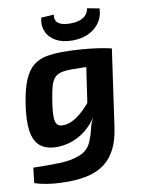

<svg xmlns="http://www.w3.org/2000/svg" viewBox="-99 -790 796 1065"><g transform="rotate(-10 298.5 -257.5)"><path d="M419 -488 564 -479 503 -50Q493 24 468 73.5Q443 123 404.5 152Q366 181 315.5 193.5Q265 206 205 207Q188 207 153.5 206Q119 205 80 199Q41 193 10 182L20 97Q38 97 56 97.5Q74 98 99.5 98Q125 98 162 97Q233 96 284.5 75Q336 54 354 0Q367 -31 373 -60.5Q379 -90 394 -116L366 -127ZM293 -507Q345 -507 396.5 -503Q448 -499 491.5 -492.5Q535 -486 563 -479L463 -400Q423 -401 389 -402Q355 -403 325 -403Q288 -403 264.5 -397Q241 -391 227 -375.5Q213 -360 204.5 -331Q196 -302 189 -256Q179 -195 179.5 -161.5Q180 -128 192.5 -116Q205 -104 230 -106Q258 -108 287 -124.5Q316 -141 345.5 -170Q375 -199 403 -237L429 -190Q409 -132 371.5 -88.5Q334 -45 284 -20Q234 5 175 7Q113 8 78 -19.5Q43 -47 34 -106.5Q25 -166 39 -257Q52 -343 74 -393Q96 -443 127.5 -467.5Q159 -492 200.5 -499.5Q242 -507 293 -507ZM467 -722 535 -709Q535 -668 513 -634Q491 -600 451.5 -580Q412 -560 357 -560Q301 -560 263.5 -581.5Q226 -603 211.5 -638.5Q197 -674 208 -715L279 -719Q274 -686 295 -670.5Q316 -655 361 -655Q410 -655 436.5 -673Q463 -691 467 -722Z"/></g></svg>

Font: Exo 2
Style: Bold Italic
Weight: 700
Italic angle: -8°
Designer: Natanael Gama
Foundry: Natanael Gama
Version: Version 2.010